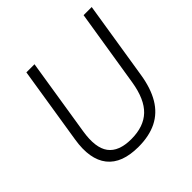

<svg xmlns="http://www.w3.org/2000/svg" viewBox="-182 -867 1037 1037"><g transform="rotate(-45 337.0 -348.5)"><path d="M305 8Q242 8 197 -9Q152 -26 124.5 -60.5Q97 -95 88.5 -146Q80 -197 91 -264L161 -705H223L153 -264Q135 -153 173.5 -101Q212 -49 307 -49Q402 -49 455.5 -100Q509 -151 527 -262L598 -705H660L589 -259Q575 -169 539.5 -109.5Q504 -50 445.5 -21Q387 8 305 8Z"/></g></svg>

Font: Nunito Sans 10pt SemiCondensed Light
Style: Italic
Weight: 300
Width: 4
Italic angle: -9°
Designer: Vernon Adams
Foundry: Vernon Adams
Version: Version 3.101;gftools[0.9.27]